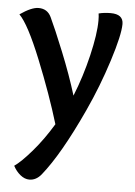

<svg xmlns="http://www.w3.org/2000/svg" viewBox="-53 -526 572 816"><g transform="rotate(5 233.0 -117.5)"><path d="M103 250Q83 250 64.5 235Q46 220 34 197Q62 178 107 126Q152 74 193 6Q156 -117 97.5 -262Q39 -407 0 -446Q49 -480 79 -480Q117 -480 133 -446Q155 -400 194 -303.5Q233 -207 259 -122Q293 -206 315 -299Q337 -392 337 -449Q337 -467 335 -479Q358 -485 386 -485Q440 -485 440 -443Q440 -397 404 -284Q368 -171 319 -65Q229 130 154 223Q132 250 103 250Z"/></g></svg>

Font: Overlock
Style: Bold
Weight: 700
Designer: Dario Muhafara
Foundry: Dario Manuel Muhafara
Version: Version 1.001